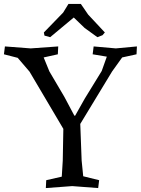

<svg xmlns="http://www.w3.org/2000/svg" viewBox="-33 -946 716 976"><path d="M382 -130 390 -50 471 -30 466 10 334 0 200 10 202 -30 281 -48 286 -129 289 -291 117 -582 57 -652 -13 -670 -8 -710 123 -700 263 -710 261 -670 189 -654 218 -583 294 -454 345 -358H349L398 -445L484 -585L510 -658L438 -670L443 -710L556 -700L663 -710L661 -670L588 -654L537 -583L375 -316ZM488 -767 462 -757 397 -804 342 -857 222 -757 193 -765 190 -781 288 -882 315 -926H378L415 -872L500 -781Z"/></svg>

Font: Alike Angular
Style: Regular
Weight: 400
Designer: Sveta Sebyakina
Foundry: Cyreal (www.cyreal.org)
Version: Version 1.300; ttfautohint (v1.8.4.7-5d5b)